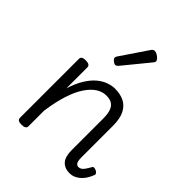

<svg xmlns="http://www.w3.org/2000/svg" viewBox="-236 -969 1118 1118"><g transform="rotate(45 323.0 -410.5)"><path d="M533 17Q511 17 495 10.5Q479 4 468 -8.5Q457 -21 451.5 -40.5Q446 -60 446 -84V-348Q446 -384 438 -407.5Q430 -431 412.5 -443Q395 -455 364 -455Q332 -455 302.5 -436Q273 -417 247 -378.5Q221 -340 201.5 -280Q182 -220 170 -137V-7Q170 4 161 9.5Q152 15 134 15Q117 15 108.5 9.5Q100 4 100 -7V-493Q100 -504 108.5 -509.5Q117 -515 134 -515Q152 -515 161 -509.5Q170 -504 170 -493V-320Q188 -377 212 -415.5Q236 -454 263 -476.5Q290 -499 318.5 -509Q347 -519 372 -519Q414 -519 446 -504Q478 -489 497 -453.5Q516 -418 516 -357V-98Q516 -80 518.5 -68.5Q521 -57 527.5 -51Q534 -45 543 -45Q554 -45 562.5 -50.5Q571 -56 579.5 -68Q588 -80 598 -98Q602 -107 609.5 -107.5Q617 -108 628 -103Q638 -98 642 -90.5Q646 -83 641 -75Q630 -46 613 -25.5Q596 -5 575.5 6Q555 17 533 17ZM275 -617Q266 -617 254 -627Q242 -637 242 -645Q242 -648 243 -651Q244 -654 247 -659L360 -826Q364 -832 369 -835Q374 -838 380 -838Q389 -838 400 -832Q411 -826 419.5 -817Q428 -808 428 -801Q428 -795 426 -791.5Q424 -788 418 -781L292 -627Q282 -617 275 -617Z"/></g></svg>

Font: Playwrite GB S Light
Style: Regular
Weight: 300
Designer: Veronika Burian, José Scaglione
Foundry: TypeTogether
Version: Version 1.002